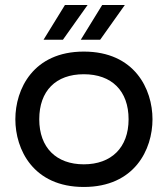

<svg xmlns="http://www.w3.org/2000/svg" viewBox="-20 -729 667 763"><path d="M313 14C515 14 586 -135 586 -255C586 -375 515 -524 313 -524C112 -524 41 -375 41 -255C41 -135 112 14 313 14ZM136 -255C136 -368 202 -434 313 -434C424 -434 491 -368 491 -255C491 -142 422 -76 313 -76C204 -76 136 -142 136 -255ZM153 -571H230L328 -709H238ZM301 -571H378L476 -709H386Z"/></svg>

Font: Hibana 45 SubMedium
Style: Regular
Weight: 500
Width: 6
Designer: pygmalion
Foundry: ybstudio
Version: Version 2021.007;FEAKit 1.0